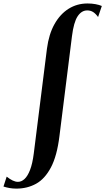

<svg xmlns="http://www.w3.org/2000/svg" viewBox="-152 -835 606 1106"><path d="M-58 251.5Q-78 251.5 -96.8 248.2Q-115.5 245 -132 239.5L-113.5 182.5Q-95 197 -79 204.8Q-63 212.5 -48.5 212.5Q-28.5 212.5 -10.8 196.2Q7 180 21 144.2Q35 108.5 42.5 49.5L118.5 -555Q129.5 -638.5 162 -696.2Q194.5 -754 243.2 -784.5Q292 -815 352 -815Q377 -815 398.5 -811Q420 -807 434.5 -800.5L413 -737Q398.5 -757 384 -766Q369.5 -775 350.5 -775Q317.5 -775 295 -740.8Q272.5 -706.5 262.5 -626L190.5 -51.5Q176.5 63 141.5 129.2Q106.5 195.5 55.8 223.5Q5 251.5 -58 251.5Z"/></svg>

Font: Merriweather 120pt
Style: Bold Italic
Weight: 700
Italic angle: -7.8°
Version: Version 2.101